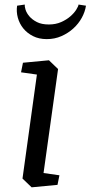

<svg xmlns="http://www.w3.org/2000/svg" viewBox="-20 -802 393 833"><path d="M79.6 -529.8 192.4 -540.5 231.9 -502.4 168.9 -51.3 237.8 -41.5 229.5 0 117.2 10.7 77.6 -27.3 140.1 -478.5 71.3 -488.3ZM353 -777.3Q349.1 -751 335 -725.1Q320.8 -699.2 298.3 -678.7Q275.9 -658.2 246.6 -645.3Q217.3 -632.3 183.1 -632.3Q148.9 -632.3 123.3 -645.3Q97.7 -658.2 81.1 -678.7Q64.5 -699.2 57.4 -725.1Q50.3 -751 54.2 -777.3L87.4 -782.2Q86.4 -774.4 90.8 -760Q95.2 -745.6 107.4 -731.2Q119.6 -716.8 140.1 -706.3Q160.6 -695.8 191.9 -695.8Q221.7 -695.8 245.4 -706.3Q269 -716.8 285.4 -731.2Q301.8 -745.6 310.8 -760Q319.8 -774.4 320.8 -782.2Z"/></svg>

Font: Noticia Text
Style: Italic
Weight: 400
Italic angle: -8°
Designer: JM Sole
Foundry: JM Sole
Version: Version 1.003